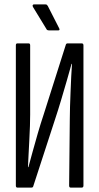

<svg xmlns="http://www.w3.org/2000/svg" viewBox="-20 -852 450 872"><path d="M59 0Q52 0 52 -9V-646Q52 -655 59 -655H110Q117 -655 117 -646V-331Q117 -311 116 -279.5Q115 -248 113 -212.5Q111 -177 109.5 -145.5Q108 -114 107 -93H109Q117 -122 128 -162.5Q139 -203 152 -247.5Q165 -292 178 -331L279 -649Q281 -655 287 -655H351Q359 -655 359 -646V-9Q359 0 351 0H301Q294 0 294 -9L297 -310Q297 -334 298 -367Q299 -400 300.5 -436Q302 -472 303.5 -505Q305 -538 307 -562H305Q296 -529 283.5 -486Q271 -443 257.5 -397.5Q244 -352 230 -310L131 -6Q130 0 122 0ZM203 -714Q193 -714 191 -720L130 -820Q127 -825 128.5 -828.5Q130 -832 134 -832H186Q191 -832 193 -830Q195 -828 197 -825L249 -723Q251 -719 250 -716.5Q249 -714 245 -714Z"/></svg>

Font: Sofia Sans Extra Condensed
Style: Regular
Weight: 400
Designer: Botio Nikoltchev, Ani Petrova
Foundry: lettersoup
Version: Version 4.101